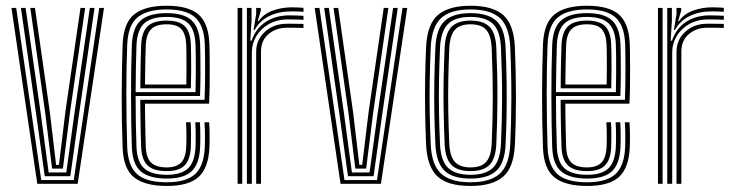

<svg xmlns="http://www.w3.org/2000/svg" viewBox="-20 -627 2508 655"><path d="M107.2 0 19.1 -600H35.3L120.7 -12.8H231.6L318.6 -600H334.8L245 0ZM132.6 -25.9 104.2 -231.8 51.4 -600H67.3L119.5 -236.3L146 -38.7H206.2L233.2 -235.4L286.6 -600H302.5L248.5 -230.3L219.9 -25.9ZM157.7 -51.8 134.4 -240.7 83.4 -600H99.3L149.9 -245.4L171.4 -64.6H181.1L203 -245.1L254.6 -600H270.5L218.3 -240.6L194.6 -51.8Z M549 7.4Q474.7 7.4 437.9 -21.5Q401.2 -50.5 398.4 -121.9Q396.7 -166.1 395.9 -212.3Q395.2 -258.4 395.2 -304.5Q395.2 -350.5 396.1 -394.2Q396.9 -438 398.4 -477Q401.7 -549 438.1 -578.2Q474.5 -607.4 548.3 -607.4Q622.7 -607.4 656.9 -577.9Q691.2 -548.3 694.4 -478.5Q694.9 -471 695.1 -448.5Q695.4 -426.1 695.5 -395.6Q695.6 -365 695.2 -332.7Q694.7 -300.5 693.2 -273.4H474.6Q474.9 -246.9 475.1 -222.7Q475.4 -198.5 476 -175Q476.6 -151.6 477.3 -126.9Q478.7 -88.9 495.3 -72.4Q512 -55.9 549 -55.9Q580.5 -55.9 596.9 -71.4Q613.3 -86.8 615.3 -126.1Q616.2 -143.7 616 -167.5Q615.8 -191.3 614.6 -209.8H630.4Q631.7 -188.2 631.7 -164.4Q631.8 -140.5 631.1 -125.5Q628.9 -81.5 609.6 -62.4Q590.4 -43.3 549 -43.3Q503.6 -43.3 483.4 -62.8Q463.2 -82.2 461.5 -126.2Q460.5 -153.6 459.9 -181.1Q459.3 -208.6 459 -235.2Q458.8 -261.9 458.5 -286.5H677.9Q679.1 -313.4 679.5 -343.5Q679.8 -373.6 679.7 -401.4Q679.5 -429.1 679.3 -449.7Q679 -470.2 678.6 -477.8Q675.9 -540.6 645.5 -567.7Q615.2 -594.8 548.3 -594.8Q482.3 -594.8 449.5 -568Q416.7 -541.3 414 -474.7Q412.6 -440.3 411.8 -397.2Q411.1 -354 411 -307Q411 -260 411.8 -213.3Q412.5 -166.6 414 -124.7Q416.5 -61.3 447.5 -33.2Q478.5 -5.2 549 -5.2Q614.4 -5.2 644.9 -32.4Q675.4 -59.6 678.6 -123.7Q679.1 -134.2 679.2 -149.5Q679.4 -164.8 679 -180.8Q678.7 -196.9 677.7 -209.8H693.5Q695 -190.4 695.1 -164.8Q695.2 -139.1 694.4 -122.9Q691 -53.2 657.1 -22.9Q623.3 7.4 549 7.4ZM549 -17.8Q490.4 -17.8 461.3 -41.5Q432.2 -65.3 429.8 -124.5Q428.5 -161.3 427.8 -205.5Q427.1 -249.8 427 -296.8Q426.9 -343.9 427.6 -389.3Q428.4 -434.8 429.8 -473.8Q432.3 -533.8 461 -558Q489.7 -582.2 548.3 -582.2Q606.8 -582.2 633.5 -557.8Q660.1 -533.5 662.7 -477.5Q663.2 -468.2 663.6 -440Q664 -411.7 663.9 -374.3Q663.7 -336.9 662.4 -299.6H442.7Q442.7 -255.4 443.4 -209.5Q444.2 -163.6 445.6 -125.6Q447.7 -73.5 472.5 -52.1Q497.3 -30.7 549 -30.7Q598 -30.7 621.2 -52.2Q644.3 -73.7 646.9 -124.8Q647.7 -140.3 647.6 -165.2Q647.5 -190.1 646.2 -209.8H662.1Q663.3 -189.4 663.4 -164.8Q663.5 -140.2 662.7 -124.3Q659.9 -67.3 633.5 -42.6Q607.1 -17.8 549 -17.8ZM442.7 -312.6H647Q647.9 -345.8 648 -379.5Q648.1 -413.1 647.8 -439.5Q647.4 -465.9 646.9 -476.6Q644.8 -526.1 621.9 -547.7Q598.9 -569.3 548.3 -569.3Q495.9 -569.3 471.9 -547.2Q448 -525 445.6 -473.1Q444.2 -436.4 443.6 -394.4Q443 -352.3 442.7 -312.6ZM458.8 -325.7Q458.9 -344.4 459.1 -369.3Q459.4 -394.3 460 -421.1Q460.6 -447.9 461.5 -472.2Q463.3 -517.8 483.6 -537.3Q504 -556.7 548.3 -556.7Q590.7 -556.7 610 -538Q629.3 -519.3 631.1 -476.1Q631.6 -465.6 631.9 -441.5Q632.2 -417.3 632.2 -386.8Q632.1 -356.2 631.2 -325.7ZM474.7 -338.7H615.6Q616.2 -368.8 616.2 -396.8Q616.2 -424.8 616 -445.8Q615.7 -466.7 615.3 -475Q613.8 -510.3 599 -527.2Q584.3 -544.1 548.3 -544.1Q511.1 -544.1 494.9 -526.7Q478.7 -509.4 477.3 -471.6Q476.6 -448.3 476 -426.2Q475.5 -404.1 475.2 -382.5Q475 -360.9 474.7 -338.7Z M822.3 0V-600H838.1L838.1 -555.9L833.9 -488.2H838.5Q852.7 -530.4 886.7 -552.5Q920.6 -574.6 967.8 -574.6Q980.3 -574.6 994.1 -574.1Q1007.9 -573.6 1015.3 -573V-559.5Q1005.7 -560 990.6 -560.4Q975.5 -560.8 963.8 -560.8Q924.8 -560.8 896.8 -544.7Q868.9 -528.6 854 -503.1Q839.2 -477.5 839.2 -449V0ZM790.6 0V-600H806.4V0ZM853.9 0V-450Q853.9 -491.5 883.9 -518.7Q913.8 -546 958.6 -546Q973.2 -546 988.1 -545.9Q1003.1 -545.8 1015.3 -545.4V-531.8Q1003.4 -532.2 988.3 -532.3Q973.1 -532.4 958.4 -532.4Q922 -532.4 896.2 -510.8Q870.4 -489.2 870.4 -451.1V0ZM845 -524.6 853.9 -579.4V-600H869.7L869.8 -590.4L859.3 -554.8H862.2Q880 -580.3 911.1 -591.1Q942.2 -602 975 -602Q983.3 -602 994.3 -601.6Q1005.3 -601.2 1015.3 -600.4V-586.8Q1007.2 -587.4 996.5 -587.8Q985.7 -588.2 974.5 -588.2Q931.5 -588.2 898.9 -572.4Q866.2 -556.5 848.5 -524.6Z M1141.7 0 1053.6 -600H1069.8L1155.2 -12.8H1266.1L1353.1 -600H1369.3L1279.5 0ZM1167.1 -25.9 1138.7 -231.8 1085.9 -600H1101.8L1154 -236.3L1180.5 -38.7H1240.7L1267.7 -235.4L1321.1 -600H1337L1283 -230.3L1254.4 -25.9ZM1192.2 -51.8 1168.9 -240.7 1117.9 -600H1133.8L1184.4 -245.4L1205.9 -64.6H1215.6L1237.5 -245.1L1289.1 -600H1305L1252.8 -240.6L1229.1 -51.8Z M1585.2 7.4Q1507.1 7.4 1472.2 -25.4Q1437.3 -58.3 1433.6 -133.1Q1431.4 -186.2 1430.4 -240.2Q1429.4 -294.2 1430.2 -350.5Q1430.9 -406.8 1433.6 -466.6Q1437.3 -544.7 1474.2 -576.1Q1511 -607.4 1585.2 -607.4Q1661.4 -607.4 1697.3 -575.2Q1733.1 -543 1736.5 -466.2Q1740.2 -381.5 1740.2 -296.9Q1740.3 -212.3 1736.5 -133.1Q1732.8 -55 1695.9 -23.8Q1659.1 7.4 1585.2 7.4ZM1585.2 -5.2Q1652.9 -5.2 1685.1 -34.6Q1717.3 -63.9 1720.7 -134Q1724.2 -207.9 1724.5 -291Q1724.8 -374.1 1720.7 -465.8Q1717.6 -536.2 1685.3 -565.5Q1653 -594.8 1585.2 -594.8Q1516.9 -594.8 1484.9 -565.3Q1452.8 -535.8 1449.5 -465.8Q1446.7 -404.1 1445.9 -348.1Q1445 -292.2 1446 -239.5Q1447 -186.8 1449.5 -133.9Q1452.6 -64.6 1484.5 -34.9Q1516.5 -5.2 1585.2 -5.2ZM1585.2 -17.8Q1523.6 -17.8 1495.9 -45.2Q1468.3 -72.6 1465.3 -134.8Q1462.8 -189.3 1461.8 -242.1Q1460.9 -295 1461.7 -349.8Q1462.6 -404.6 1465.3 -464.9Q1468.4 -529 1497 -555.6Q1525.6 -582.2 1585.2 -582.2Q1644.6 -582.2 1673.3 -555.8Q1702 -529.5 1704.8 -465.2Q1707.3 -408.8 1708.2 -354.3Q1709.1 -299.8 1708.3 -245.4Q1707.6 -191 1704.8 -134.8Q1702 -71 1673.3 -44.4Q1644.7 -17.8 1585.2 -17.8ZM1585.2 -30.7Q1638.2 -30.7 1662.2 -55.1Q1686.3 -79.5 1689 -136Q1692.7 -215.3 1692.8 -293.5Q1693 -371.8 1689 -464Q1686.5 -522.6 1661.3 -545.9Q1636.1 -569.3 1585.2 -569.3Q1531.7 -569.3 1507.8 -544.6Q1483.8 -519.9 1481.1 -463.8Q1478.7 -407.1 1477.7 -353.9Q1476.7 -300.7 1477.6 -247.1Q1478.4 -193.4 1481.1 -135.1Q1483.8 -78.3 1508.5 -54.5Q1533.1 -30.7 1585.2 -30.7ZM1585.2 -43.3Q1540.4 -43.3 1519.8 -64.8Q1499.1 -86.3 1496.9 -135.3Q1494.5 -192.8 1493.5 -245.6Q1492.5 -298.5 1493.4 -351.8Q1494.3 -405.2 1496.9 -463.4Q1499.2 -514.5 1520.4 -535.6Q1541.6 -556.7 1585.2 -556.7Q1630 -556.7 1650.5 -535.1Q1671 -513.6 1673.2 -463.3Q1677.3 -369.2 1677 -290.8Q1676.7 -212.5 1673.2 -136.5Q1671 -86 1650.2 -64.6Q1629.4 -43.3 1585.2 -43.3ZM1585.2 -55.9Q1621.8 -55.9 1638.6 -74.8Q1655.4 -93.7 1657.4 -136.9Q1661 -217.8 1661.1 -293.3Q1661.3 -368.9 1657.4 -462.7Q1655.5 -505.5 1639 -524.8Q1622.5 -544.1 1585.2 -544.1Q1548.4 -544.1 1531.6 -525Q1514.9 -506 1512.8 -463.2Q1510.3 -404.8 1509.3 -352.2Q1508.4 -299.5 1509.3 -246.9Q1510.1 -194.3 1512.8 -135.8Q1514.9 -93.6 1531.8 -74.8Q1548.7 -55.9 1585.2 -55.9Z M1983 7.4Q1908.7 7.4 1871.9 -21.5Q1835.2 -50.5 1832.4 -121.9Q1830.7 -166.1 1829.9 -212.3Q1829.2 -258.4 1829.2 -304.5Q1829.2 -350.5 1830.1 -394.2Q1830.9 -438 1832.4 -477Q1835.7 -549 1872.1 -578.2Q1908.5 -607.4 1982.3 -607.4Q2056.7 -607.4 2090.9 -577.9Q2125.2 -548.3 2128.4 -478.5Q2128.9 -471 2129.1 -448.5Q2129.4 -426.1 2129.5 -395.6Q2129.6 -365 2129.2 -332.7Q2128.7 -300.5 2127.2 -273.4H1908.6Q1908.9 -246.9 1909.1 -222.7Q1909.4 -198.5 1910 -175Q1910.6 -151.6 1911.3 -126.9Q1912.7 -88.9 1929.3 -72.4Q1946 -55.9 1983 -55.9Q2014.5 -55.9 2030.9 -71.4Q2047.3 -86.8 2049.3 -126.1Q2050.2 -143.7 2050 -167.5Q2049.8 -191.3 2048.6 -209.8H2064.4Q2065.7 -188.2 2065.7 -164.4Q2065.8 -140.5 2065.1 -125.5Q2062.9 -81.5 2043.6 -62.4Q2024.4 -43.3 1983 -43.3Q1937.6 -43.3 1917.4 -62.8Q1897.2 -82.2 1895.5 -126.2Q1894.5 -153.6 1893.9 -181.1Q1893.3 -208.6 1893 -235.2Q1892.8 -261.9 1892.5 -286.5H2111.9Q2113.1 -313.4 2113.5 -343.5Q2113.8 -373.6 2113.7 -401.4Q2113.5 -429.1 2113.3 -449.7Q2113 -470.2 2112.6 -477.8Q2109.9 -540.6 2079.5 -567.7Q2049.2 -594.8 1982.3 -594.8Q1916.3 -594.8 1883.5 -568Q1850.7 -541.3 1848 -474.7Q1846.6 -440.3 1845.8 -397.2Q1845.1 -354 1845 -307Q1845 -260 1845.8 -213.3Q1846.5 -166.6 1848 -124.7Q1850.5 -61.3 1881.5 -33.2Q1912.5 -5.2 1983 -5.2Q2048.4 -5.2 2078.9 -32.4Q2109.4 -59.6 2112.6 -123.7Q2113.1 -134.2 2113.2 -149.5Q2113.4 -164.8 2113 -180.8Q2112.7 -196.9 2111.7 -209.8H2127.5Q2129 -190.4 2129.1 -164.8Q2129.2 -139.1 2128.4 -122.9Q2125 -53.2 2091.1 -22.9Q2057.3 7.4 1983 7.4ZM1983 -17.8Q1924.4 -17.8 1895.3 -41.5Q1866.2 -65.3 1863.8 -124.5Q1862.5 -161.3 1861.8 -205.5Q1861.1 -249.8 1861 -296.8Q1860.9 -343.9 1861.6 -389.3Q1862.4 -434.8 1863.8 -473.8Q1866.3 -533.8 1895 -558Q1923.7 -582.2 1982.3 -582.2Q2040.8 -582.2 2067.5 -557.8Q2094.1 -533.5 2096.7 -477.5Q2097.2 -468.2 2097.6 -440Q2098 -411.7 2097.9 -374.3Q2097.7 -336.9 2096.4 -299.6H1876.7Q1876.7 -255.4 1877.4 -209.5Q1878.2 -163.6 1879.6 -125.6Q1881.7 -73.5 1906.5 -52.1Q1931.3 -30.7 1983 -30.7Q2032 -30.7 2055.2 -52.2Q2078.3 -73.7 2080.9 -124.8Q2081.7 -140.3 2081.6 -165.2Q2081.5 -190.1 2080.2 -209.8H2096.1Q2097.3 -189.4 2097.4 -164.8Q2097.5 -140.2 2096.7 -124.3Q2093.9 -67.3 2067.5 -42.6Q2041.1 -17.8 1983 -17.8ZM1876.7 -312.6H2081Q2081.9 -345.8 2082 -379.5Q2082.1 -413.1 2081.8 -439.5Q2081.4 -465.9 2080.9 -476.6Q2078.8 -526.1 2055.9 -547.7Q2032.9 -569.3 1982.3 -569.3Q1929.9 -569.3 1905.9 -547.2Q1882 -525 1879.6 -473.1Q1878.2 -436.4 1877.6 -394.4Q1877 -352.3 1876.7 -312.6ZM1892.8 -325.7Q1892.9 -344.4 1893.1 -369.3Q1893.4 -394.3 1894 -421.1Q1894.6 -447.9 1895.5 -472.2Q1897.3 -517.8 1917.6 -537.3Q1938 -556.7 1982.3 -556.7Q2024.7 -556.7 2044 -538Q2063.3 -519.3 2065.1 -476.1Q2065.6 -465.6 2065.9 -441.5Q2066.2 -417.3 2066.2 -386.8Q2066.1 -356.2 2065.2 -325.7ZM1908.7 -338.7H2049.6Q2050.2 -368.8 2050.2 -396.8Q2050.2 -424.8 2050 -445.8Q2049.7 -466.7 2049.3 -475Q2047.8 -510.3 2033 -527.2Q2018.3 -544.1 1982.3 -544.1Q1945.1 -544.1 1928.9 -526.7Q1912.7 -509.4 1911.3 -471.6Q1910.6 -448.3 1910 -426.2Q1909.5 -404.1 1909.2 -382.5Q1909 -360.9 1908.7 -338.7Z M2256.3 0V-600H2272.1L2272.1 -555.9L2267.9 -488.2H2272.5Q2286.7 -530.4 2320.7 -552.5Q2354.6 -574.6 2401.8 -574.6Q2414.3 -574.6 2428.1 -574.1Q2441.9 -573.6 2449.3 -573V-559.5Q2439.7 -560 2424.6 -560.4Q2409.5 -560.8 2397.8 -560.8Q2358.8 -560.8 2330.8 -544.7Q2302.9 -528.6 2288 -503.1Q2273.2 -477.5 2273.2 -449V0ZM2224.6 0V-600H2240.4V0ZM2287.9 0V-450Q2287.9 -491.5 2317.9 -518.7Q2347.8 -546 2392.6 -546Q2407.2 -546 2422.1 -545.9Q2437.1 -545.8 2449.3 -545.4V-531.8Q2437.4 -532.2 2422.3 -532.3Q2407.1 -532.4 2392.4 -532.4Q2356 -532.4 2330.2 -510.8Q2304.4 -489.2 2304.4 -451.1V0ZM2279 -524.6 2287.9 -579.4V-600H2303.7L2303.8 -590.4L2293.3 -554.8H2296.2Q2314 -580.3 2345.1 -591.1Q2376.2 -602 2409 -602Q2417.3 -602 2428.3 -601.6Q2439.3 -601.2 2449.3 -600.4V-586.8Q2441.2 -587.4 2430.5 -587.8Q2419.7 -588.2 2408.5 -588.2Q2365.5 -588.2 2332.9 -572.4Q2300.2 -556.5 2282.5 -524.6Z"/></svg>

Font: Big Shoulders Inline Text Thin
Style: Regular
Weight: 100
Designer: Patric King
Foundry: XO Type Co
Version: Version 2.002